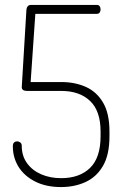

<svg xmlns="http://www.w3.org/2000/svg" viewBox="-20 -751 499 777"><path d="M227 6Q166 6 122 -16.5Q78 -39 55 -76Q32 -113 32 -159Q32 -170 37 -174.5Q42 -179 49 -179Q56 -179 62 -174.5Q68 -170 68 -161Q68 -120 89.5 -90.5Q111 -61 147 -45.5Q183 -30 227 -30Q302 -30 344.5 -71.5Q387 -113 387 -200V-219Q387 -302 344.5 -342.5Q302 -383 228 -383H93Q77 -383 72.5 -387.5Q68 -392 68 -397Q68 -402 68.5 -406Q69 -410 69 -414L87 -713Q88 -721 92.5 -726Q97 -731 105 -731H372Q380 -731 383.5 -725.5Q387 -720 387 -713Q387 -706 383.5 -700.5Q380 -695 372 -695H123L104 -419H228Q283 -419 327 -399.5Q371 -380 397 -336Q423 -292 423 -219V-200Q423 -125 397 -80Q371 -35 326.5 -14.5Q282 6 227 6Z"/></svg>

Font: Dosis ExtraLight
Style: Regular
Weight: 250
Designer: EdgarTolentino, PabloImpallari, IginoMarini
Foundry: EdgarTolentino, PabloImpallari, IginoMarini
Version: Version 3.001; ttfautohint (v1.8.2)